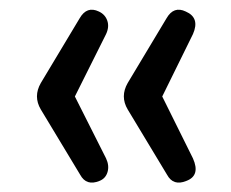

<svg xmlns="http://www.w3.org/2000/svg" viewBox="-20 -466 481 400"><path d="M187 -89Q160 -78 147 -102L65 -238Q49 -265 65 -293L146 -428Q161 -454 186 -442Q199 -436 203.5 -423Q208 -410 201 -395L136 -265L201 -136Q208 -121 204 -107.5Q200 -94 187 -89ZM368 -89Q341 -78 328 -102L246 -238Q230 -265 246 -293L327 -428Q342 -454 367 -442Q397 -429 382 -395L318 -265L382 -136Q398 -100 368 -89Z"/></svg>

Font: Nunito
Style: Regular
Weight: 400
Designer: Vernon Adams
Foundry: Vernon Adams
Version: Version 3.602